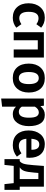

<svg xmlns="http://www.w3.org/2000/svg" viewBox="1262 -1848 806 3371"><g transform="rotate(90 1665.5 -163.0)"><path d="M291 -546Q393 -546 467 -482L405 -398Q355 -436 301 -436Q188 -436 188 -262Q188 -98 300 -98Q347 -98 405 -135L467 -46Q391 16 293 16Q175 16 106.5 -59Q38 -134 38 -261Q38 -388 107 -467Q176 -546 291 -546Z M849 0V-423H688V0H546V-530H991V0Z M1605 -265Q1605 -138 1537 -61Q1469 16 1351 16Q1232 16 1164.5 -58.5Q1097 -133 1097 -265Q1097 -393 1165 -469.5Q1233 -546 1352 -546Q1471 -546 1538 -471.5Q1605 -397 1605 -265ZM1352 -440Q1245 -440 1245 -265Q1245 -90 1351 -90Q1457 -90 1457 -265Q1457 -440 1352 -440Z M1997 -546Q2097 -546 2146 -472.5Q2195 -399 2195 -266Q2195 -142 2138.5 -63Q2082 16 1985 16Q1903 16 1853 -41V204L1711 220V-530H1836L1844 -469Q1904 -546 1997 -546ZM1943 -90Q2047 -90 2047 -265Q2047 -361 2023.5 -401Q2000 -441 1954 -441Q1895 -441 1853 -372V-142Q1887 -90 1943 -90Z M2751 -277Q2751 -267 2748 -222H2417Q2424 -150 2456 -120Q2488 -90 2543 -90Q2606 -90 2672 -136L2731 -56Q2642 16 2530 16Q2405 16 2338 -59Q2271 -134 2271 -262Q2271 -386 2335 -466Q2399 -546 2512 -546Q2625 -546 2688 -475Q2751 -404 2751 -277ZM2610 -311V-317Q2610 -449 2515 -449Q2471 -449 2447 -416.5Q2423 -384 2417 -311Z M3258 -106H3314V162H3213L3196 0H2893L2876 162H2775V-106H2809Q2838 -126 2854 -171.5Q2870 -217 2880 -346L2894 -530H3258ZM3124 -106V-433H3017L3011 -360Q3001 -237 2981.5 -185Q2962 -133 2918 -106Z"/></g></svg>

Font: Fira Sans SemiBold
Style: Regular
Weight: 600
Designer: bBox Type GmbH & Carrois Corporate GbR & Edenspiekermann AG
Foundry: bBox Type GmbH & Carrois Corporate GbR & Edenspiekermann AG
Version: Version 4.301;PS 004.301;hotconv 1.0.88;makeotf.lib2.5.64775